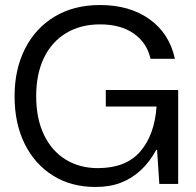

<svg xmlns="http://www.w3.org/2000/svg" viewBox="-20 -732 778 764"><path d="M360 12Q263 12 190.5 -33.5Q118 -79 78 -160Q38 -241 38 -349Q38 -456 79.5 -538Q121 -620 197.5 -666Q274 -712 378 -712Q496 -712 575 -655.5Q654 -599 676 -498H579Q565 -561 513 -598Q461 -635 378 -635Q301 -635 243.5 -600.5Q186 -566 155 -502Q124 -438 124 -349Q124 -260 155 -195.5Q186 -131 241.5 -97Q297 -63 369 -63Q481 -63 538 -129Q595 -195 603 -308H401V-374H689V0H614L605 -136H602Q576 -88 540.5 -55Q505 -22 461 -5Q417 12 360 12Z"/></svg>

Font: DM Sans 36pt
Style: Regular
Weight: 400
Designer: Colophon Foundry, Jonny Pinhorn
Foundry: Colophon Foundry
Version: Version 4.004;gftools[0.9.30]